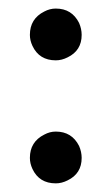

<svg xmlns="http://www.w3.org/2000/svg" viewBox="-20 -466 257 442"><path d="M48.8 -102.5Q48.8 -139.6 82 -156.2Q94.7 -163.1 108.4 -163.1Q145.5 -163.1 162.1 -129.9Q168 -116.2 168 -102.5Q168 -66.4 135.7 -50.8Q122.1 -43.9 108.4 -43.9Q70.3 -43.9 54.7 -77.1Q48.8 -89.8 48.8 -102.5ZM48.8 -385.7Q48.8 -422.9 82 -439.5Q94.7 -446.3 108.4 -446.3Q145.5 -446.3 162.1 -413.1Q168 -399.4 168 -385.7Q168 -349.6 135.7 -334Q122.1 -327.1 108.4 -327.1Q70.3 -327.1 54.7 -360.4Q48.8 -373 48.8 -385.7Z"/></svg>

Font: Post No Bills Jaffna
Style: Bold
Weight: 700
Designer: Kosala Senevirathne, Siva Puranthara, Lasantha Premarathna, Tharique Azeez
Foundry: Mooniak
Version: Version 1.220 ; ttfautohint (v1.6)